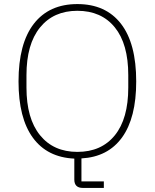

<svg xmlns="http://www.w3.org/2000/svg" viewBox="-20 -766 760 943"><path d="M387 157Q345 157 345 116V13Q212 7 141.5 -89.5Q71 -186 71 -366Q71 -552 146 -649Q221 -746 360 -746Q499 -746 574 -649.5Q649 -553 649 -366Q649 -187 579.5 -91Q510 5 380 12V125H490V157ZM610 -336V-397Q610 -550 544 -631.5Q478 -713 360 -713Q243 -713 176.5 -631Q110 -549 110 -397V-336Q110 -184 176.5 -102Q243 -20 360 -20Q478 -20 544 -101.5Q610 -183 610 -336Z"/></svg>

Font: IBM Plex Sans JP ExtraLight
Style: Regular
Weight: 200
Designer: Mike Abbink; Paul van der Laan; Pieter van Rosmalen; Wujin Sim; Yejin Wi; Jinhee Kim; Boomi Park; Yona Kim; Kichan Ma
Foundry: Sandoll Inc.
Version: Version 1.001